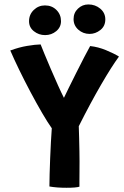

<svg xmlns="http://www.w3.org/2000/svg" viewBox="-20 -866 572 886"><path d="M219 -274Q200.5 -300 174.5 -344.5Q148.5 -389 120.8 -441.2Q93 -493.5 68.5 -544Q44 -594.5 27.5 -633Q68 -648 105.2 -654.2Q142.5 -660.5 167.5 -661Q172 -649 184.8 -618Q197.5 -587 214.2 -548.2Q231 -509.5 247.2 -473.2Q263.5 -437 275 -414.5Q282 -429.5 297.8 -461.5Q313.5 -493.5 332.5 -531.2Q351.5 -569 368.8 -602.5Q386 -636 396 -653.5Q433 -649.5 469.2 -634.5Q505.5 -619.5 529 -605Q496 -560.5 446.8 -475.8Q397.5 -391 343.5 -283.5Q344.5 -259 345.2 -228.2Q346 -197.5 346.5 -168.5Q347 -139.5 347 -121.5Q347 -99 346.8 -74.2Q346.5 -49.5 346.5 -30Q346.5 -10.5 346.5 -4.5Q331 0.5 287 0.5Q240.5 0.5 208 -5.5Q208 -29 209 -63.5Q210 -98 211.5 -136.5Q213 -175 215 -211Q217 -247 219 -274ZM393.5 -709.5Q363.5 -709.5 341.5 -729Q319.5 -748.5 319.5 -778Q319.5 -807 339.8 -826.2Q360 -845.5 388 -845.5Q419.5 -845.5 442.8 -826Q466 -806.5 466 -776.5Q466 -745.5 443.2 -727.5Q420.5 -709.5 393.5 -709.5ZM188 -704Q159 -704 136.5 -721.8Q114 -739.5 114 -768Q114 -799 135.8 -820Q157.5 -841 187.5 -841Q219.5 -841 240.5 -820Q261.5 -799 261.5 -768.5Q261.5 -740.5 239.5 -722.2Q217.5 -704 188 -704Z"/></svg>

Font: Grandstander SemiBold
Style: Regular
Weight: 600
Designer: Tyler Finck
Foundry: Etcetera Type Co
Version: Version 1.200; ttfautohint (v1.8.3)